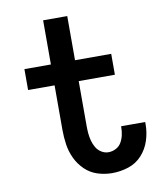

<svg xmlns="http://www.w3.org/2000/svg" viewBox="-83 -803 743 878"><g transform="rotate(-10 288.0 -363.5)"><path d="M367 8Q406 8 443 -4Q480 -16 506 -44.5Q532 -73 544 -110Q556 -147 556 -185Q556 -191 556 -196H444Q444 -193 444 -191Q444 -173 440 -155Q436 -137 427 -121.5Q418 -106 401.5 -97.5Q385 -89 367 -89Q350 -89 334.5 -98.5Q319 -108 310 -123.5Q301 -139 296.5 -156Q292 -173 290.5 -190.5Q289 -208 289 -226V-433H457V-530H289V-735H177V-530H54V-433H177V-226Q177 -192 182 -158Q187 -124 202 -92.5Q217 -61 242 -37Q267 -13 300 -2.5Q333 8 367 8Z"/></g></svg>

Font: Iosevka Sparkle Semibold
Style: Regular
Weight: 600
Designer: Belleve Invis
Foundry: Belleve Invis
Version: Version 4.5.0; ttfautohint (v1.8.3)